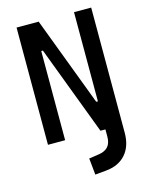

<svg xmlns="http://www.w3.org/2000/svg" viewBox="-135 -778 855 1097"><g transform="rotate(-15 293.0 -229.0)"><path d="M289.6 234.4 279.8 136.7 338.4 127.9Q375 122.6 393.6 102.1Q412.1 81.5 412.1 42V0H382.8L183.6 -527.3H173.8V0H72.3V-693.4H203.1L402.3 -166H412.1V-693.4H513.7V46.9Q513.7 126.5 471.7 174.1Q429.7 221.7 353 228.5Z"/></g></svg>

Font: CaskaydiaCove NFP
Style: Regular
Weight: 400
Designer: Aaron Bell
Foundry: Saja Typeworks
Version: Version 2111.001; VTT 6.35;Nerd Fonts 3.1.1